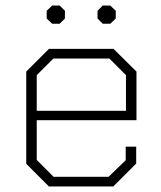

<svg xmlns="http://www.w3.org/2000/svg" viewBox="-20 -675 584 695"><path d="M75 -82V-416L157 -498H391L474 -416V-240H113V-96L174 -35H373L435 -95V-144H473V-83L390 0H157ZM436 -274V-403L376 -463H173L113 -403V-274ZM149 -608V-636L169 -655H196L215 -636V-608L196 -589H169ZM333 -608V-636L352 -655H379L399 -636V-608L379 -589H352Z"/></svg>

Font: Chakra Petch ExtraLight
Style: Regular
Weight: 275
Designer: Katatrad Aksorn Co.,Ltd.
Foundry: Cadson Demak Co.,Ltd.
Version: Version 1.000; ttfautohint (v1.6)